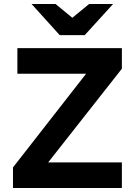

<svg xmlns="http://www.w3.org/2000/svg" viewBox="-20 -941 685 961"><path d="M279 -765 138 -921H258L342 -852L426 -921H546L404 -765ZM45 -103 411 -572H67V-700H590V-597L221 -128H590V0H45Z"/></svg>

Font: OVRPSS Recut ExtraBold
Style: Regular
Weight: 800
Designer: Giant Group
Foundry: Giant Group
Version: Version 1.001;hotconv 1.0.109;makeotfexe 2.5.65596